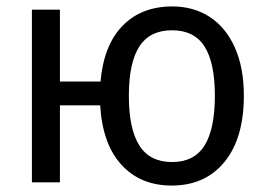

<svg xmlns="http://www.w3.org/2000/svg" viewBox="-20 -566 828 596"><path d="M513 10Q416 10 357 -54.5Q298 -119 291 -239H166V0H79V-536H166V-313H292Q302 -426 360.5 -486Q419 -546 515 -546Q581 -546 631 -513.5Q681 -481 709 -418.5Q737 -356 737 -269Q737 -137 677 -63.5Q617 10 513 10ZM514 -63Q583 -63 615 -114.5Q647 -166 647 -269Q647 -371 615 -421.5Q583 -472 514 -472Q445 -472 412.5 -421.5Q380 -371 380 -269Q380 -166 412.5 -114.5Q445 -63 514 -63Z"/></svg>

Font: Noto Sans Display
Style: Regular
Weight: 400
Designer: Monotype Design team
Foundry: Monotype Imaging Inc.
Version: Version 1.000